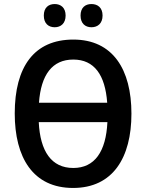

<svg xmlns="http://www.w3.org/2000/svg" viewBox="-20 -921 725 951"><path d="M197 -844C197 -805 220 -786 251 -786C281 -786 305 -805 305 -844C305 -883 281 -901 251 -901C220 -901 197 -883 197 -844ZM379 -844C379 -805 402 -786 433 -786C464 -786 488 -805 488 -844C488 -883 464 -901 433 -901C402 -901 379 -883 379 -844ZM631 -358C631 -577 539 -725 343 -725C149 -725 53 -590 53 -359C53 -141 143 10 342 10C539 10 631 -140 631 -358ZM343 -626C447 -626 501 -550 511 -412H173C183 -551 239 -626 343 -626ZM343 -89C235 -89 179 -171 172 -316H512C505 -170 449 -89 343 -89Z"/></svg>

Font: Noto Sans UI SemiCondensed Medium
Style: Regular
Weight: 500
Width: 4
Designer: Monotype Design Team
Foundry: Monotype Imaging Inc.
Version: Version 1.901